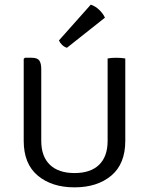

<svg xmlns="http://www.w3.org/2000/svg" viewBox="-20 -794 640 826"><path d="M519 -188Q519 -89 458.8 -38.5Q398.5 12 300.5 12Q203 12 142.5 -38.5Q82 -89 82 -188V-540.5L87 -545.5H116.5Q141 -545.5 149.2 -533.5Q157.5 -521.5 157.5 -496.5V-188Q157.5 -120.5 194.8 -85Q232 -49.5 300.5 -49.5Q369.5 -49.5 406.2 -85Q443 -120.5 443 -188V-542.5Q450.5 -544 460.2 -544.8Q470 -545.5 479.5 -545.5Q489.5 -545.5 500 -544.8Q510.5 -544 519 -542.5ZM370.5 -774Q390.5 -767.5 407 -751.5Q423.5 -735.5 431.5 -718L268 -588.5Q257 -591.5 247.5 -600.5Q238 -609.5 233.5 -620Z"/></svg>

Font: Signika SC
Style: Regular
Weight: 300
Designer: Anna Giedryś
Foundry: Anna Giedryś
Version: Version 2.000